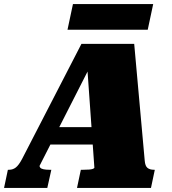

<svg xmlns="http://www.w3.org/2000/svg" viewBox="-69 -930 853 950"><path d="M171 -301H432L419 -215H142ZM362 -607 381 -609 127 -110Q126 -105 130.5 -100Q135 -95 146.5 -92.5Q158 -90 175 -90H185L165 0H-49L-30 -90H-24Q-5 -90 9.5 -101.5Q24 -113 40 -143L334 -713H595L647 -136Q649 -109 660.5 -99.5Q672 -90 693 -90H697L678 0H312L331 -90H343Q360 -90 372 -91Q384 -92 390.5 -94.5Q397 -97 398 -100ZM292 -910H689L662 -783H265Z"/></svg>

Font: Roboto Serif 20pt Black
Style: Italic
Weight: 900
Italic angle: -10°
Version: Version 1.008